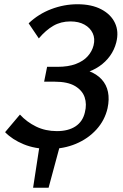

<svg xmlns="http://www.w3.org/2000/svg" viewBox="-20 -690 579 905"><path d="M136 195 169 -20H267L209 195ZM212 12Q145 12 91.5 -10Q38 -32 4 -67L74 -150Q106 -115 150 -93.5Q194 -72 248 -72Q302 -72 336 -94.5Q370 -117 380 -160Q390 -199 379 -231.5Q368 -264 333.5 -284.5Q299 -305 237 -305H188L202 -375H251Q302 -375 337.5 -388.5Q373 -402 393.5 -425Q414 -448 421 -476Q429 -508 417 -533.5Q405 -559 378 -574Q351 -589 312 -589Q267 -589 231.5 -568.5Q196 -548 163 -509L115 -580Q161 -624 221.5 -647Q282 -670 345 -670Q412 -670 457.5 -646Q503 -622 522 -581.5Q541 -541 528 -490Q519 -455 498.5 -426.5Q478 -398 448 -377.5Q418 -357 381.5 -346.5Q345 -336 305 -336L313 -369Q362 -369 399 -355Q436 -341 459 -316Q482 -291 489 -256.5Q496 -222 487 -180Q474 -123 434.5 -79.5Q395 -36 337.5 -12Q280 12 212 12Z"/></svg>

Font: Ysabeau Infant SemiBold
Style: Italic
Weight: 600
Italic angle: -12°
Designer: Christian Thalmann (Catharsis Fonts)
Version: Version 2.002; featfreeze: ss01,ss02,lnum